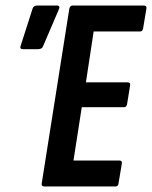

<svg xmlns="http://www.w3.org/2000/svg" viewBox="-20 -675 550 695"><path d="M141 0Q129 0 131 -11L231 -644Q234 -655 243 -655H500Q512 -655 510 -644L498 -572Q496 -561 487 -561H319L291 -377H441Q453 -377 451 -366L440 -298Q438 -287 429 -287H276L246 -94H411Q423 -94 421 -83L409 -11Q408 0 398 0ZM63 -497Q50 -497 55 -510L98 -644Q100 -650 104.5 -652.5Q109 -655 115 -655H186Q193 -655 194.5 -651Q196 -647 193 -641L136 -508Q134 -502 129 -499.5Q124 -497 117 -497Z"/></svg>

Font: Sofia Sans Extra Condensed
Style: Bold Italic
Weight: 700
Italic angle: -9°
Designer: Botio Nikoltchev, Ani Petrova
Foundry: lettersoup
Version: Version 4.101